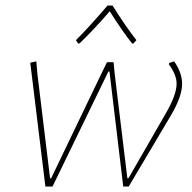

<svg xmlns="http://www.w3.org/2000/svg" viewBox="-20 -678 699 698"><path d="M264 -520 256 -532Q298 -573 371 -658H389Q438 -580 476 -532L465 -520H460Q421 -570 379 -637Q320 -569 269 -520ZM601 -258 448 0H428L378 -418H374L171 0H145L90 -450L112 -455L116 -409L162 -30H166L348 -409L369 -452H393L397 -409L443 -30H447L584 -268Q622 -334 622 -374Q622 -406 594 -444L595 -449L613 -455Q642 -414 642 -373Q642 -327 601 -258Z"/></svg>

Font: Alegreya Sans SC Thin
Style: Italic
Weight: 100
Italic angle: -7°
Designer: Juan Pablo del Peral
Foundry: Huerta Tipografica
Version: Version 2.007